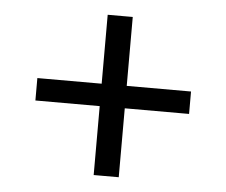

<svg xmlns="http://www.w3.org/2000/svg" viewBox="-42 -595 683 580"><g transform="rotate(5 300.0 -305.0)"><path d="M262 -62V-271H67V-339H262V-548H338V-339H533V-271H338V-62Z"/></g></svg>

Font: IBM Plex Sans Thai
Style: Regular
Weight: 400
Designer: Mike Abbink, Paul van der Laan, Pieter van Rosmalen, Ben Mitchell, Mark Frömberg
Foundry: Bold Monday
Version: Version 1.1